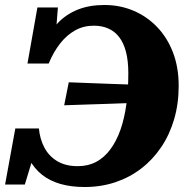

<svg xmlns="http://www.w3.org/2000/svg" viewBox="-23 -740 764 770"><path d="M591.2 -397.8 579.8 -329.2Q537.2 -328.2 493.8 -326.6Q450.4 -325 407.4 -323.5Q364.4 -322 321 -320.7Q277.6 -319.4 234.4 -317.8L252.8 -410Q294.2 -408.4 336.6 -406.8Q379 -405.2 421.7 -403.6Q464.4 -402 506.8 -400.7Q549.2 -399.4 591.2 -397.8ZM316.8 10Q261.8 10 219 -2.4Q176.2 -14.8 145.3 -39.4Q114.4 -64 94.3 -101.4Q74.2 -138.8 63.8 -189.2L127.2 -166.4L76.6 0H-2.6L38.4 -224.8H133Q136.8 -182.8 155 -148.2Q173.2 -113.6 206.7 -93.6Q240.2 -73.6 288.8 -73.6Q330.4 -73.6 362.7 -90.8Q395 -108 419.6 -141.1Q444.2 -174.2 460.2 -219.9Q476.2 -265.6 483.9 -322.7Q491.6 -379.8 491.6 -446Q491.6 -495.8 482.3 -531.8Q473 -567.8 455 -591.1Q437 -614.4 411.3 -625.7Q385.6 -637 353.4 -637Q312.2 -637 278.5 -618.3Q244.8 -599.6 218.1 -565.5Q191.4 -531.4 172.2 -485.2H87.2L127 -710H209.2L199.6 -587.4L159 -568.8Q177.2 -614.4 209.7 -648.5Q242.2 -682.6 288.6 -701.3Q335 -720 395.8 -720Q457.6 -720 511.5 -697.4Q565.4 -674.8 606.5 -632.3Q647.6 -589.8 670.6 -530Q693.6 -470.2 693.6 -395.8Q693.6 -324 675.4 -261.9Q657.2 -199.8 623.4 -149.7Q589.6 -99.6 543.1 -63.9Q496.6 -28.2 439.3 -9.1Q382 10 316.8 10Z"/></svg>

Font: Roboto Serif 20pt
Style: Italic
Weight: 400
Italic angle: -10°
Designer: Greg Gazdowicz
Foundry: Commercial Type
Version: Version 1.008